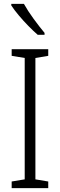

<svg xmlns="http://www.w3.org/2000/svg" viewBox="-20 -967 309 987"><path d="M228 0H40V-34L107 -45V-669L40 -680V-714H228V-680L162 -669V-45L228 -34ZM103 -947Q123 -911 153 -870Q183 -829 209 -798V-788H174Q152 -807 126 -833.5Q100 -860 76.5 -888Q53 -916 38 -939V-947Z"/></svg>

Font: Noto Sans Myanmar UI Condensed Light
Style: Regular
Weight: 300
Width: 3
Designer: Monotype Design Team
Foundry: Monotype Imaging Inc.
Version: Version 2.103; ttfautohint (v1.8.4.7-5d5b)